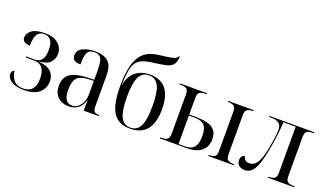

<svg xmlns="http://www.w3.org/2000/svg" viewBox="-72 -1255 2999 1756"><g transform="rotate(20 1427.5 -377.5)"><path d="M203 10Q144 10 107.5 -5Q71 -20 54 -42.5Q37 -65 37 -88Q37 -101 43.5 -111.5Q50 -122 64 -126Q74 -64 104.5 -32.5Q135 -1 191 -1Q309 -1 309 -139Q309 -276 200 -276H120V-286H201Q294 -286 294 -411Q294 -535 206 -535Q162 -535 140 -502Q118 -469 118 -391Q43 -391 43 -445Q43 -483 82.5 -514Q122 -545 212 -545Q294 -545 340 -506Q386 -467 386 -406Q386 -358 354 -323Q322 -288 245 -283V-281Q328 -274 365 -238Q402 -202 402 -146Q402 -79 353.5 -34.5Q305 10 203 10Z M641 10Q573 10 532.5 -29Q492 -68 492 -139Q492 -217 544 -254.5Q596 -292 702 -296L778 -299V-381Q778 -464 762.5 -500Q747 -536 694 -536Q644 -536 627.5 -501.5Q611 -467 611 -387Q571 -387 550.5 -401Q530 -415 530 -446Q530 -497 579 -521.5Q628 -546 700 -546Q784 -546 827 -507Q870 -468 870 -373V-79Q870 -38 882.5 -24Q895 -10 927 -10H930V0H784V-102H782Q767 -45 729.5 -17.5Q692 10 641 10ZM664 -7Q698 -7 723.5 -27.5Q749 -48 763.5 -81.5Q778 -115 778 -156V-288L721 -285Q644 -281 614.5 -246Q585 -211 585 -132Q585 -7 664 -7Z M1235 10Q1121 10 1070.5 -70Q1020 -150 1020 -326Q1020 -452 1042.5 -533.5Q1065 -615 1114.5 -658Q1164 -701 1246 -712Q1290 -718 1330 -723Q1370 -728 1397.5 -737Q1425 -746 1431 -765H1441Q1440 -710 1416.5 -684Q1393 -658 1349.5 -648.5Q1306 -639 1244 -631Q1177 -624 1136 -608.5Q1095 -593 1073 -563Q1051 -533 1042 -480Q1033 -427 1030 -344H1032Q1050 -431 1105 -474.5Q1160 -518 1242 -518Q1453 -518 1453 -255Q1453 -126 1399.5 -58Q1346 10 1235 10ZM1235 0Q1302 0 1331.5 -60Q1361 -120 1361 -255Q1361 -388 1331.5 -448Q1302 -508 1235 -508Q1170 -508 1141 -447.5Q1112 -387 1112 -257Q1112 -122 1141.5 -61Q1171 0 1235 0Z M1525 0V-10H1537Q1573 -10 1592.5 -22Q1612 -34 1612 -78V-456Q1612 -501 1592.5 -513.5Q1573 -526 1537 -526H1525V-536H1790V-526H1778Q1742 -526 1722.5 -513.5Q1703 -501 1703 -457V-297H1768Q1825 -297 1873 -286.5Q1921 -276 1950 -245Q1979 -214 1979 -154Q1979 -84 1930.5 -42Q1882 0 1785 0ZM1996 0V-10H2000Q2034 -10 2053.5 -21.5Q2073 -33 2073 -78V-457Q2073 -502 2053.5 -514Q2034 -526 2000 -526H1996V-536H2243V-526H2239Q2205 -526 2185 -514Q2165 -502 2165 -458V-78Q2165 -34 2185 -22Q2205 -10 2239 -10H2243V0ZM1767 -10Q1827 -10 1855 -43.5Q1883 -77 1883 -152Q1883 -225 1854 -256Q1825 -287 1761 -287H1703V-10Z M2352 7Q2314 7 2293.5 -12Q2273 -31 2273 -62Q2273 -84 2283.5 -97.5Q2294 -111 2312 -114Q2315 -92 2330 -79Q2345 -66 2372 -66Q2393 -66 2412.5 -77Q2432 -88 2450.5 -120.5Q2469 -153 2485 -218Q2490 -239 2495.5 -269Q2501 -299 2506 -331.5Q2511 -364 2514.5 -393Q2518 -422 2518 -440Q2518 -479 2502.5 -497Q2487 -515 2464 -520.5Q2441 -526 2419 -526H2397V-536H2833V-526H2823Q2787 -526 2767 -514.5Q2747 -503 2747 -459V-78Q2747 -34 2766.5 -22Q2786 -10 2822 -10H2833V0H2577V-10H2581Q2616 -10 2636 -22Q2656 -34 2656 -78V-525H2536Q2534 -463 2525.5 -395Q2517 -327 2505.5 -264.5Q2494 -202 2482 -155Q2457 -63 2427.5 -28Q2398 7 2352 7Z"/></g></svg>

Font: Noto Serif Display SemiCondensed
Style: Regular
Weight: 400
Width: 4
Designer: Monotype Design Team
Foundry: Monotype Imaging Inc.
Version: Version 2.009